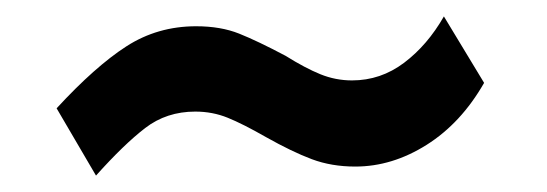

<svg xmlns="http://www.w3.org/2000/svg" viewBox="-20 -490 667 234"><path d="M413 -287Q384 -287 360 -296Q336 -305 304 -323Q276 -339 257.5 -346.5Q239 -354 218 -354Q183 -354 157 -334Q131 -314 97 -276L49 -358Q96 -409 134 -433.5Q172 -458 219 -458Q249 -458 271.5 -449Q294 -440 328 -422Q352 -407 370.5 -399.5Q389 -392 409 -392Q444 -392 472.5 -413.5Q501 -435 521 -470L570 -389Q542 -340 500 -313.5Q458 -287 413 -287Z"/></svg>

Font: Morrison
Style: Bold
Weight: 700
Designer: Pablo Impallari, Rodrigo Fuenzalida (Modified by Dan O. Williams)
Version: Version 0.03;June 6, 2019;FontCreator 11.5.0.2425 64-bit; tt